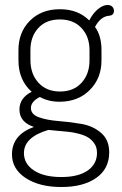

<svg xmlns="http://www.w3.org/2000/svg" viewBox="-20 -515 488 770"><path d="M219 -107Q174 -107 140 -126Q104 -108 104 -82Q104 -56 136.5 -44.5Q169 -33 215 -29.5Q261 -26 307 -18Q353 -10 385.5 18Q418 46 418 96Q418 162 366 198.5Q314 235 226 235Q138 235 83 199Q28 163 28 104Q28 26 116 -6Q58 -25 58 -76Q58 -122 107 -147Q54 -194 54 -273V-314Q54 -386 100 -432Q146 -478 220 -478Q293 -478 338 -433Q352 -461 372.5 -478Q393 -495 411 -495Q424 -495 430.5 -488Q437 -481 437 -472Q437 -454 419 -452Q384 -450 361 -407Q387 -372 387 -314V-273Q387 -201 340 -154Q293 -107 219 -107ZM339 -273V-314Q339 -368 307 -402.5Q275 -437 220 -437Q165 -437 133.5 -402.5Q102 -368 102 -314V-274Q102 -219 134 -183.5Q166 -148 221 -148Q275 -148 307 -183Q339 -218 339 -273ZM369 98Q369 76 358.5 60.5Q348 45 333 36Q318 27 294.5 21Q271 15 253.5 13.5Q236 12 210 9.5Q184 7 174 6Q76 35 76 99Q76 142 116 168.5Q156 195 226 195Q294 195 331.5 169Q369 143 369 98Z"/></svg>

Font: Dosis
Style: Light
Weight: 300
Designer: Edgar Tolentino, Pablo Impallari, Igino Marini
Foundry: Edgar Tolentino, Pablo Impallari, Igino Marini
Version: Version 1.007